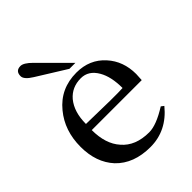

<svg xmlns="http://www.w3.org/2000/svg" viewBox="-197 -759 864 864"><g transform="rotate(-45 235.0 -327.0)"><path d="M141 -632 275 -498H237L97 -585Q58 -609 58 -630Q58 -663 90 -663Q110 -663 141 -632ZM431 -232H113Q113 -144 157 -95Q202 -42 289 -42Q335 -42 408 -88L421 -78Q350 9 246 9Q140 9 80 -54Q24 -115 24 -214Q24 -317 83 -388Q145 -464 247 -464Q331 -464 383 -406Q433 -351 433 -269Q433 -258 431 -232ZM345 -268Q345 -340 320 -383Q292 -432 243 -432Q186 -432 151 -391Q114 -346 114 -270Q301 -265 345 -268Z"/></g></svg>

Font: GFS Didot
Style: Regular
Weight: 400
Designer: Takis Katsoulidis and George D. Matthiopoulos
Foundry: Takis Katsoulidis and George D. Matthiopoulos
Version: Version 1.0